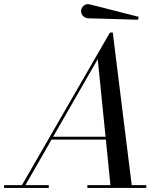

<svg xmlns="http://www.w3.org/2000/svg" viewBox="-65 -925 810 945"><path d="M369.1 -835Q354.7 -835.7 344.4 -845.7Q334 -855.7 334 -869.9Q334 -885.7 346.7 -896.9Q359.4 -908 378.9 -903.1L617.9 -842L614 -827.9ZM-44.9 -13.9H43L476.1 -764.9H490L583.3 -13.9H655V0H365V-13.9H478.5L456.1 -238H188.7L60.1 -13.9H175V0H-44.9ZM416 -634 196.5 -252H454.6Z"/></svg>

Font: Bodoni* 16
Style: Italic
Weight: 400
Italic angle: -13°
Version: Version 2.000